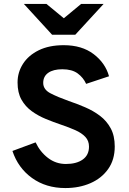

<svg xmlns="http://www.w3.org/2000/svg" viewBox="-20 -941 654 973"><path d="M311 12Q213 12 142.2 -39Q71.5 -90 43 -176L160.5 -219.5Q183 -171.5 223 -140.8Q263 -110 314 -110Q367.5 -110 399.2 -132.5Q431 -155 431 -198Q431 -227.5 412.5 -247.2Q394 -267 362 -281.2Q330 -295.5 290 -309Q251.5 -322 212.5 -338Q173.5 -354 141 -377.5Q108.5 -401 88.8 -436Q69 -471 69 -523Q69 -574.5 96.5 -617.5Q124 -660.5 176.2 -686.2Q228.5 -712 303 -712Q395 -712 454.5 -666.8Q514 -621.5 532.5 -554.5L416.5 -516Q402.5 -547.5 373.8 -568.8Q345 -590 296 -590Q250 -590 224.5 -572Q199 -554 199 -521Q199 -487 236.5 -467.8Q274 -448.5 329 -429Q370.5 -415 411.8 -397.2Q453 -379.5 486.8 -354Q520.5 -328.5 541 -290.8Q561.5 -253 561.5 -198.5Q561.5 -131.5 528.2 -84.5Q495 -37.5 438.5 -12.8Q382 12 311 12ZM244 -765 101 -921H215.5L303.5 -848.5L391 -921H505L361.5 -765Z"/></svg>

Font: Overpass
Style: Bold
Weight: 700
Designer: Delve Withrington, Dave Bailey, Thomas Jockin
Foundry: Delve Fonts LLC
Version: Version 4.000; ttfautohint (v1.8.3)